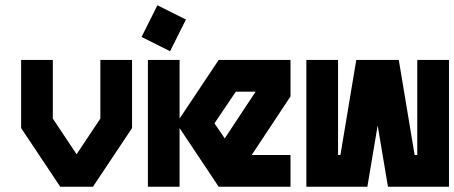

<svg xmlns="http://www.w3.org/2000/svg" viewBox="-20 -707 1720 727"><path d="M60 -480H180V-258L270 -123L360 -258V-480H480V-222L332 0H208L60 -222Z M576 -687 684 -633 624 -513 516 -567ZM540 -480H660V0H540Z M808 -480H1080V-342L933 -120H1080V0H808L648 -240ZM873 -360 792 -240 831 -183 948 -360Z M1140 -480H1260V-120H1269L1329 -480H1490L1550 -120H1560V-480H1680V0H1449L1410 -232L1371 0H1140Z"/></svg>

Font: SOV_raksil
Style: Book
Weight: 400
Version: Version 1.00